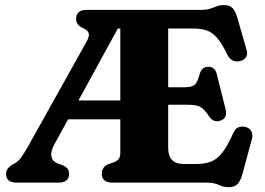

<svg xmlns="http://www.w3.org/2000/svg" viewBox="-20 -740 1072 778"><path d="M467.5 -119.5V-256.5H256L201 -156.5Q184.5 -126.5 188.2 -106.5Q192 -86.5 211.5 -78.5L233 -71Q245.5 -65.5 252.8 -57.5Q260 -49.5 260 -36Q260 0 217 0H47.5Q4.5 0 4.5 -36Q4.5 -56 28.5 -72L41.5 -79Q54.5 -86.5 66 -102.5Q77.5 -118.5 91 -142L331 -571.5Q343.5 -594 339.2 -606Q335 -618 316.5 -626Q288.5 -638 288.5 -664Q288.5 -700 332 -700H795Q817 -700 831.8 -705Q846.5 -710 859.2 -714.8Q872 -719.5 887.5 -719.5Q911 -719.5 922.8 -706.8Q934.5 -694 942.5 -665.5L979.5 -537Q984.5 -520 976.8 -508.2Q969 -496.5 953 -492.5Q937.5 -488.5 923.8 -494.5Q910 -500.5 901 -519Q879 -564.5 859 -587.2Q839 -610 816 -617.2Q793 -624.5 762.5 -624.5H661.5V-386.5H729.5Q759.5 -386.5 770.5 -398Q781.5 -409.5 789 -439.5Q797 -469 823.5 -469.5Q851 -470 858.5 -439.5L894 -298Q903 -261 873 -251Q845 -242 827.5 -268Q808.5 -297 792.8 -306.2Q777 -315.5 741 -315.5H661.5V-140.5Q661.5 -75.5 724 -75.5H775Q809 -75.5 834 -84.8Q859 -94 880.2 -120.8Q901.5 -147.5 924.5 -199.5Q938 -232.5 972.5 -226Q990.5 -222.5 998.2 -209Q1006 -195.5 1000.5 -175.5L962.5 -35.5Q955 -8 943 5.2Q931 18.5 907 18.5Q885 18.5 866.5 9.2Q848 0 816 0H436Q392.5 0 392.5 -36Q392.5 -63.5 419.5 -75L440.5 -82Q453 -87 460.2 -95.2Q467.5 -103.5 467.5 -119.5ZM457.5 -624.5 298 -333H467.5V-624.5Z"/></svg>

Font: Fraunces 9pt S050
Style: Bold
Weight: 700
Version: Version 1.000; ttfautohint (v1.8.3)